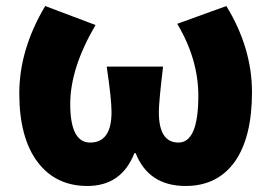

<svg xmlns="http://www.w3.org/2000/svg" viewBox="-20 -603 901 637"><path d="M105 -65Q44 -146 44 -293Q44 -439 130 -583L297 -520Q213 -377 213 -258Q213 -130 279 -130Q350 -130 350 -231Q350 -275 334 -382H521Q507 -265 507 -231Q507 -130 572 -130Q638 -130 638 -285Q638 -407 568 -524L731 -583Q816 -444 816 -297Q816 -149 760 -68Q702 14 596 14Q473 14 430 -95H426Q383 14 270 14Q165 14 105 -65Z"/></svg>

Font: KaiGen Gothic KR Heavy
Style: Heavy
Weight: 900
Designer: Ryoko NISHIZUKA  (kana & ideographs); Paul D. Hunt (Latin, Greek & Cyrillic); Wenlong ZHANG  (bopomofo); Sandoll Communi
Foundry: Adobe Systems Incorporated
Version: Version 1.002 March 28, 2018